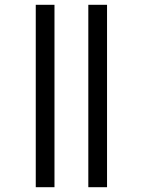

<svg xmlns="http://www.w3.org/2000/svg" viewBox="-20 -780 595 800"><path d="M129 0V-760H207V0ZM348 0V-760H426V0Z"/></svg>

Font: Noto IKEA Latin
Style: Regular
Weight: 400
Designer: Monotype Design Team
Foundry: Monotype Imaging Inc.
Version: Version 1.0